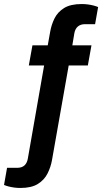

<svg xmlns="http://www.w3.org/2000/svg" viewBox="-98 -751 507 953"><path d="M3 182Q-12 182 -27 180Q-42 178 -55.5 174.5Q-69 171 -78 167L-63 82H-13Q10 82 23 70.5Q36 59 40 37L121 -426H45L63 -526H139L151 -593Q157 -628 172.5 -659.5Q188 -691 220 -711Q252 -731 308 -731Q323 -731 338 -729Q353 -727 366.5 -723.5Q380 -720 389 -716L374 -631H324Q302 -631 288.5 -619.5Q275 -608 271 -586L261 -526H356L338 -426H243L160 44Q154 78 138 110Q122 142 90 162Q58 182 3 182Z"/></svg>

Font: Archivo SemiBold SemiBold
Style: Italic
Weight: 600
Italic angle: -10°
Version: Version 2.001